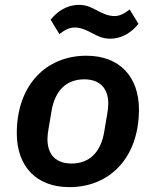

<svg xmlns="http://www.w3.org/2000/svg" viewBox="-20 -757 640 789"><path d="M265 12C432 12 551 -110 551 -307C551 -441 472 -528 335 -528C168 -528 49 -406 49 -209C49 -75 128 12 265 12ZM274 -85C213 -85 175 -118 175 -186C175 -198 177 -215 180 -231L192 -302C206 -384 252 -431 326 -431C387 -431 425 -398 425 -330C425 -318 423 -301 420 -285L408 -214C394 -132 348 -85 274 -85ZM433 -598C482 -598 522 -625 549 -659L513 -718C489 -700 472 -691 450 -691C426 -691 403 -701 379 -714C356 -726 336 -737 304 -737C255 -737 215 -710 188 -676L224 -617C248 -635 265 -644 287 -644C311 -644 334 -634 358 -621C381 -609 401 -598 433 -598Z"/></svg>

Font: IBM Plex Mono SmBld
Style: Italic
Weight: 600
Italic angle: -9.5°
Monospace: yes
Designer: Mike Abbink, Paul van der Laan, Pieter van Rosmalen
Foundry: Bold Monday
Version: Version 2.004